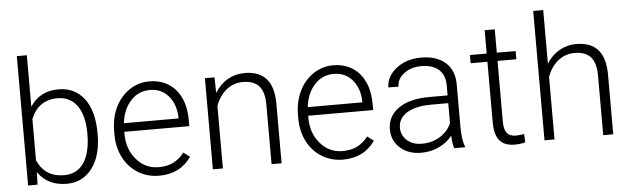

<svg xmlns="http://www.w3.org/2000/svg" viewBox="-48 -925 3638 1109"><g transform="rotate(-5 1771.0 -370.0)"><path d="M501.5 -267.6C501.5 -352.5 483.4 -418.9 447.3 -466.8C410.6 -514.2 361.3 -538.1 298.8 -538.1C226.1 -538.1 170.9 -509.3 133.8 -451.7V-750H75.7V0H130.4L132.8 -72.3C170.4 -17.6 226.1 9.8 299.8 9.8C361.3 9.8 410.2 -14.6 446.8 -63C483.4 -111.3 501.5 -176.3 501.5 -258.8ZM442.9 -269C442.9 -117.2 385.3 -41 289.1 -41C214.8 -41 163.1 -74.2 133.8 -140.6V-378.9C160.6 -449.7 213.4 -487.3 288.1 -487.3C386.2 -487.3 442.9 -408.2 442.9 -269Z M835 9.8C916.5 9.8 979 -21.5 1022 -83.5L985.4 -111.3C946.3 -61 899.9 -39.6 837.4 -39.6C785.2 -39.6 742.2 -59.6 708 -99.6C673.3 -139.2 656.2 -189 656.2 -249V-260.3H1033.2V-293C1033.2 -368.7 1014.6 -428.7 977.1 -472.7C939.5 -516.1 888.2 -538.1 824.2 -538.1C783.2 -538.1 745.1 -526.4 710 -503.4C639.6 -456.5 598.1 -371.6 598.1 -270V-249C598.1 -199.7 608.4 -155.8 628.4 -116.2C668.9 -37.1 745.1 9.8 835 9.8ZM824.2 -488.3C868.7 -488.3 904.3 -472.2 931.6 -440.4C959 -408.7 973.6 -367.2 975.1 -316.4V-310.1H658.2C664.6 -364.3 683.1 -407.7 713.4 -439.9C743.2 -472.2 780.3 -488.3 824.2 -488.3Z M1147 -528.3V0H1205.1V-361.8C1218.3 -400.4 1239.3 -430.7 1267.1 -453.6C1294.9 -476.1 1326.7 -487.3 1362.8 -487.3C1449.2 -487.3 1486.8 -441.4 1487.3 -347.2V0H1545.4V-346.7C1544.9 -474.1 1490.2 -538.1 1377 -538.1C1305.2 -538.1 1244.1 -502.9 1204.6 -438L1202.6 -528.3Z M1900.9 9.8C1982.4 9.8 2044.9 -21.5 2087.9 -83.5L2051.3 -111.3C2012.2 -61 1965.8 -39.6 1903.3 -39.6C1851.1 -39.6 1808.1 -59.6 1773.9 -99.6C1739.3 -139.2 1722.2 -189 1722.2 -249V-260.3H2099.1V-293C2099.1 -368.7 2080.6 -428.7 2043 -472.7C2005.4 -516.1 1954.1 -538.1 1890.1 -538.1C1849.1 -538.1 1811 -526.4 1775.9 -503.4C1705.6 -456.5 1664.1 -371.6 1664.1 -270V-249C1664.1 -199.7 1674.3 -155.8 1694.3 -116.2C1734.9 -37.1 1811 9.8 1900.9 9.8ZM1890.1 -488.3C1934.6 -488.3 1970.2 -472.2 1997.6 -440.4C2024.9 -408.7 2039.6 -367.2 2041 -316.4V-310.1H1724.1C1730.5 -364.3 1749 -407.7 1779.3 -439.9C1809.1 -472.2 1846.2 -488.3 1890.1 -488.3Z M2608.9 0V-5.9C2598.1 -31.2 2592.8 -69.3 2592.8 -120.6V-370.6C2591.8 -423.3 2574.2 -464.4 2540.5 -494.1C2506.3 -523.4 2460 -538.1 2400.9 -538.1C2343.8 -538.1 2295.9 -522.9 2256.8 -492.2C2217.8 -461.4 2198.2 -424.8 2198.2 -382.8L2256.8 -382.3C2256.8 -411.6 2270 -436.5 2296.9 -457.5C2323.7 -478.5 2357.4 -488.8 2397.9 -488.8C2487.3 -488.8 2534.7 -442.9 2534.7 -367.2V-307.1H2428.7C2352.1 -307.1 2292.5 -292 2250 -262.2C2207 -232.4 2185.5 -191.4 2185.5 -140.1C2185.5 -96.7 2201.2 -61 2232.9 -32.7C2264.2 -4.4 2305.2 9.8 2356 9.8C2426.8 9.8 2494.1 -20.5 2535.2 -73.7C2536.6 -41 2540.5 -16.6 2546.4 0ZM2362.8 -42C2327.6 -42 2299.3 -51.8 2277.3 -71.3C2255.4 -90.8 2244.1 -115.2 2244.1 -145C2244.1 -217.3 2313.5 -260.7 2430.2 -262.2H2534.7V-146C2520.5 -114.3 2498.5 -89.4 2467.8 -70.3C2437 -51.3 2401.9 -42 2362.8 -42Z M2780.8 -663.6V-528.3H2683.6V-480.5H2780.8V-127.9C2780.8 -37.6 2815.4 9.8 2895.5 9.8C2921.9 9.8 2942.9 6.8 2958 1.5L2955.6 -46.4C2933.6 -43 2918 -41.5 2908.2 -41.5C2858.9 -41.5 2839.4 -69.8 2839.4 -128.4V-480.5H2948.7V-528.3H2839.4V-663.6Z M3127.9 -750H3069.8V0H3127.9V-361.8C3141.1 -400.4 3162.1 -430.7 3189.9 -453.6C3217.8 -476.1 3249.5 -487.3 3285.6 -487.3C3372.1 -487.3 3409.7 -441.4 3410.2 -347.2V0H3468.3V-346.7C3467.8 -474.1 3413.1 -538.1 3299.8 -538.1C3229 -538.1 3166.5 -502 3127.9 -439Z"/></g></svg>

Font: Shabnam Thin
Style: Regular
Weight: 100
Foundry: DejaVu fonts team - Redesigned by Saber Rastikerdar - Based on Vazir font
Version: Version 5.0.1